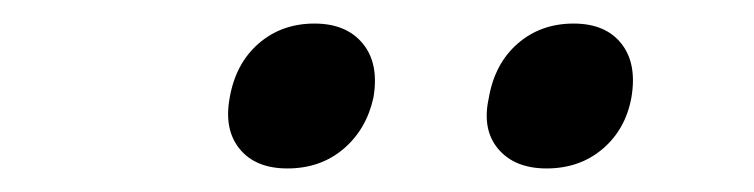

<svg xmlns="http://www.w3.org/2000/svg" viewBox="-20 -794 640 163"><path d="M444 -651Q417 -651 403 -667.5Q389 -684 395 -711Q400 -740 419.5 -757Q439 -774 467 -774Q494 -774 507.5 -757Q521 -740 516 -711Q511 -684 491.5 -667.5Q472 -651 444 -651ZM224 -651Q197 -651 183.5 -667.5Q170 -684 175 -711Q180 -740 199.5 -757Q219 -774 247 -774Q274 -774 288 -757Q302 -740 297 -711Q291 -684 271.5 -667.5Q252 -651 224 -651Z"/></svg>

Font: Maple Mono Light
Style: Italic
Weight: 300
Italic angle: -10°
Monospace: yes
Designer: subframe7536
Version: Version 7.000